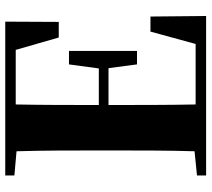

<svg xmlns="http://www.w3.org/2000/svg" viewBox="-56 -730 787 714"><g transform="rotate(-90 337.0 -373.5)"><path d="M632 -207H576L530 -39H305C303 -143 303 -249 303 -360V-363H440L454 -257H504V-510H454L439 -399H303C303 -505 303 -608 305 -708H508L554 -548H612L613 -747H41V-713L131 -705C134 -602 134 -499 134 -395V-351C134 -247 134 -144 131 -43L41 -34V0H634Z"/></g></svg>

Font: Noto Serif KR Black
Style: Regular
Weight: 900
Version: Version 1.001;PS 1.001;hotconv 16.6.54;makeotf.lib2.5.65590